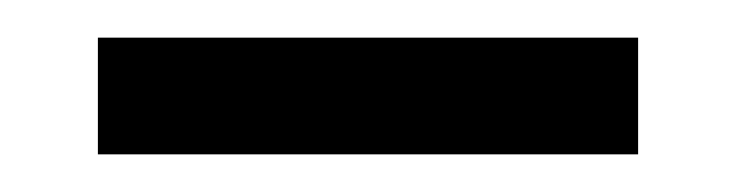

<svg xmlns="http://www.w3.org/2000/svg" viewBox="-20 -730 390 102"><path d="M32 -710H319V-648H32Z"/></svg>

Font: Gontserrat
Style: Regular
Weight: 400
Designer: Julieta Ulanovsky
Foundry: Julieta Ulanovsky
Version: Version 6.001